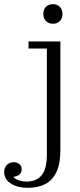

<svg xmlns="http://www.w3.org/2000/svg" viewBox="-109 -696 384 922"><path d="M116 47V-463H28V-497H181V24ZM-43 83Q-27 83 -16 92Q-5 101 -5 117Q-5 136 -19.5 145Q-34 154 -58 154L-52 138Q-47 157 -28.5 166Q-10 175 20 176L24 206Q-24 206 -56.5 185.5Q-89 165 -89 130Q-89 110 -76.5 96.5Q-64 83 -43 83ZM20 176Q68 175 92 144.5Q116 114 116 47L181 24Q181 89 162.5 129Q144 169 109 187.5Q74 206 24 206ZM145 -582Q124 -582 111.5 -595Q99 -608 99 -629Q99 -650 111.5 -663Q124 -676 145 -676Q166 -676 178.5 -663Q191 -650 191 -629Q191 -608 178.5 -595Q166 -582 145 -582Z"/></svg>

Font: Montagu Slab 144pt Light
Style: Regular
Weight: 300
Designer: Florian Karsten
Foundry: Florian Karsten
Version: Version 1.000